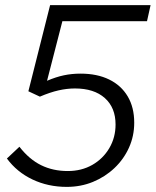

<svg xmlns="http://www.w3.org/2000/svg" viewBox="-20 -720 609 751"><path d="M241 11Q168 11 107 -18Q46 -47 7 -100L56 -146Q94 -97 140.5 -74Q187 -51 245 -51Q299 -51 341 -75Q383 -99 407.5 -140.5Q432 -182 432 -233Q432 -299 390 -336.5Q348 -374 273 -374Q242 -374 209 -366.5Q176 -359 136 -342L91 -363L176 -700H569L555 -637H224L164 -404Q199 -419 230 -425.5Q261 -432 295 -432Q360 -432 407 -409Q454 -386 479.5 -343Q505 -300 505 -240Q505 -188 484.5 -142.5Q464 -97 427.5 -62.5Q391 -28 343.5 -8.5Q296 11 241 11Z"/></svg>

Font: Red Hat Text
Style: Italic
Weight: 400
Italic angle: -12°
Designer: Pentagram, MCKL
Foundry: Pentagram, MCKL
Version: Version 1.023